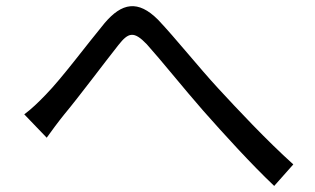

<svg xmlns="http://www.w3.org/2000/svg" viewBox="-20 -655 1040 633"><path d="M60 -278 134 -201C149 -222 171 -252 192 -278C242 -338 324 -448 370 -506C403 -548 421 -554 464 -509C510 -458 586 -363 650 -290C718 -213 809 -113 884 -42L947 -113C858 -193 761 -297 700 -363C637 -431 558 -530 501 -590C435 -656 382 -646 325 -579C267 -509 184 -397 131 -343C105 -316 84 -296 60 -278Z"/></svg>

Font: Source Han Sans KR Regular
Style: Regular
Weight: 400
Designer: Ryoko NISHIZUKA (kana & ideographs); Paul D. Hunt (Latin, Greek & Cyrillic); Wenlong ZHANG (bopomofo); Sandoll Communica
Foundry: Adobe Systems Incorporated
Version: Version 1.004;PS 1.004;hotconv 1.0.82;makeotf.lib2.5.63406